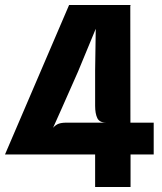

<svg xmlns="http://www.w3.org/2000/svg" viewBox="-63 -747 648 767"><path d="M317 0V-130H-43L213 -727H460L457.5 -725L458 -257H551V-130H458.5V0ZM149 -236.5Q159 -248 170.8 -252.5Q182.5 -257 202 -257H362Q334.5 -257 325.8 -275Q317 -293 317 -324.5V-465.5L319.5 -632L248.5 -460.5L183 -312.5Z"/></svg>

Font: Spline Sans
Style: Regular
Weight: 400
Designer: Eben Sorkin, Mirko Velimirovic
Foundry: Sorkin Type
Version: Version 1.001